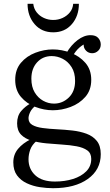

<svg xmlns="http://www.w3.org/2000/svg" viewBox="-20 -730 580 1010"><path d="M258 -470Q305 -470 351.5 -452.5Q398 -435 429 -399.5Q460 -364 460 -310Q460 -256 429 -220.5Q398 -185 351.5 -167.5Q305 -150 258 -150Q212 -150 166 -167.5Q120 -185 90 -220.5Q60 -256 60 -310Q60 -364 90 -399.5Q120 -435 166 -452.5Q212 -470 258 -470ZM264 -185Q309 -185 342 -217Q375 -249 375 -304Q375 -348 356.5 -377Q338 -406 310 -420.5Q282 -435 252 -435Q205 -435 175 -402Q145 -369 145 -316Q145 -273 162.5 -244Q180 -215 207 -200Q234 -185 264 -185ZM130 -108Q130 -84 150.5 -72.5Q171 -61 205 -56.5Q239 -52 279.5 -50Q320 -48 360.5 -43.5Q401 -39 435 -26.5Q469 -14 489.5 11.5Q510 37 510 81Q510 163 442 211.5Q374 260 259 260Q226 260 189.5 254.5Q153 249 121 234Q89 219 69.5 192.5Q50 166 50 124Q50 83 75 53Q100 23 143 2L173 11Q148 32 139 57.5Q130 83 130 108Q130 159 165.5 192Q201 225 269 225Q321 225 364 211.5Q407 198 433.5 171.5Q460 145 460 106Q460 76 439 61Q418 46 383 39.5Q348 33 306.5 30.5Q265 28 223.5 24Q182 20 147 10Q112 0 91 -21.5Q70 -43 70 -81Q70 -121 91.5 -146Q113 -171 141 -186L166 -173Q147 -158 138.5 -140Q130 -122 130 -108ZM330 -452Q354 -493 388 -519Q422 -545 456 -545Q484 -545 497 -530Q510 -515 510 -496Q510 -476 496.5 -463Q483 -450 465 -450Q446 -450 433 -463Q420 -476 420 -495Q420 -503 424.5 -513Q429 -523 435 -529L434 -502Q418 -497 398 -480Q378 -463 360 -431ZM260 -560Q199 -560 162 -603Q125 -646 125 -710H155Q158 -684 173 -665Q188 -646 211 -635.5Q234 -625 260 -625Q286 -625 309 -635.5Q332 -646 347.5 -665Q363 -684 365 -710H395Q395 -646 358 -603Q321 -560 260 -560Z"/></svg>

Font: Brygada 1918
Style: Regular
Weight: 400
Designer: Mateusz Machalski | Borys Kosmynka | Przemek Hoffer
Foundry: NIEPODLEGLA 2018
Version: Version 3.006